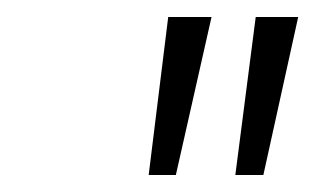

<svg xmlns="http://www.w3.org/2000/svg" viewBox="-20 -814 371 226"><path d="M229 -794 187 -608H155L178 -794ZM331 -794 290 -608H257L281 -794Z"/></svg>

Font: Fz Poppins ExtLt
Style: Italic
Weight: 200
Italic angle: -10°
Designer: Ninad Kale (Devanagari), Jonny Pinhorn (Latin)
Foundry: Indian Type Foundry
Version: Vit hóa bi Vntype.Com & FontZin.Com